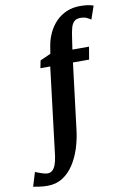

<svg xmlns="http://www.w3.org/2000/svg" viewBox="-238 -879 789 1194"><g transform="rotate(-10 156.0 -282.0)"><path d="M129.5 -602Q137 -646.5 155.5 -685Q174 -723.5 202.5 -752.8Q231 -782 269.2 -798.5Q307.5 -815 354 -815Q374.5 -815 397 -812.8Q419.5 -810.5 439 -803L410 -719.5Q401 -726.5 384.8 -734.2Q368.5 -742 344 -742Q318 -742 304.2 -728.2Q290.5 -714.5 284 -690.5Q277.5 -666.5 273 -634L261.5 -556.5H366.5L353 -477H251L199.5 -57.5Q192.5 0 174.8 55.2Q157 110.5 128.2 154.5Q99.5 198.5 58.5 224.8Q17.5 251 -36.5 251Q-62 251 -88.2 247.5Q-114.5 244 -127 241L-100 152.5Q-96.5 154 -82.5 159.5Q-68.5 165 -51.8 170Q-35 175 -23.5 175Q-6 175 6.5 164.2Q19 153.5 27.5 131.2Q36 109 40.5 75L107.5 -477H45.5L55 -524.5L122 -554.5Z"/></g></svg>

Font: Merriweather Light 18pt ExtraBold
Style: Italic
Weight: 800
Italic angle: -7.8°
Version: Version 2.101